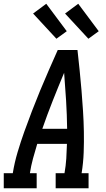

<svg xmlns="http://www.w3.org/2000/svg" viewBox="-44 -1001 564 1021"><path d="M-24 0V-80H24Q33 -136 49.5 -191.5Q66 -247 85.5 -301.5Q105 -356 126 -410.5Q147 -465 169.5 -519.5Q192 -574 215.5 -627.5Q239 -681 263 -735H368Q374 -681 379.5 -627.5Q385 -574 389.5 -519.5Q394 -465 397.5 -410.5Q401 -356 402 -301Q403 -246 401 -190.5Q399 -135 390 -80H427V0H252V-80H299Q306 -119 308.5 -158Q311 -197 312 -236H154Q142 -197 131.5 -158Q121 -119 115 -80H151V0ZM181 -316H313Q312 -391 307.5 -465.5Q303 -540 297 -614Q266 -540 236.5 -465.5Q207 -391 181 -316ZM426 -795 302 -929 372 -981 481 -835ZM256 -795 132 -929 202 -981 311 -835Z"/></svg>

Font: Iosevka Curly Slab MdObl
Style: Regular
Weight: 500
Italic angle: -9°
Monospace: yes
Designer: Belleve Invis
Foundry: Belleve Invis
Version: Version 11.0.0; ttfautohint (v1.8.3)